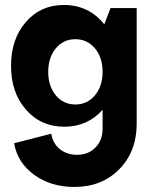

<svg xmlns="http://www.w3.org/2000/svg" viewBox="-20 -532 612 764"><path d="M275.9 211.9Q182.6 211.9 116.2 163.8Q49.8 115.7 36.1 38.1L184.1 0Q189.9 38.6 218 61.3Q246.1 84 286.1 84Q331.5 84 359.9 54.9Q388.2 25.9 388.2 -20V-95.2Q328.6 -27.8 235.8 -27.8Q142.6 -27.8 83.3 -95.7Q23.9 -163.6 23.9 -270Q23.9 -376.5 82.8 -444.3Q141.6 -512.2 233.9 -512.2Q333.5 -512.2 395 -435.1L419.9 -500H523.9V-40Q523.9 70.8 454.6 141.4Q385.3 211.9 275.9 211.9ZM202.1 -339.6Q171.9 -303.2 171.9 -246.1Q171.9 -189 202.1 -152.6Q232.4 -116.2 279.8 -116.2Q327.1 -116.2 357.7 -152.6Q388.2 -189 388.2 -246.1Q388.2 -303.2 357.7 -339.6Q327.1 -376 279.8 -376Q232.4 -376 202.1 -339.6Z"/></svg>

Font: Apfel Grotezk
Style: Bold
Weight: 700
Designer: Luigi Gorlero
Foundry: Collletttivo
Version: Version 2.000;FEAKit 1.0